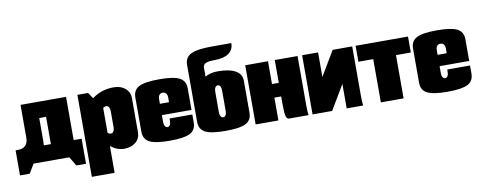

<svg xmlns="http://www.w3.org/2000/svg" viewBox="-73 -1095 4170 1661"><g transform="rotate(-10 2011.5 -265.0)"><path d="M120.1 -520H520V-140.1H589.8V80.1H504.9L457 0H355H143.1L95.2 80.1H9.8V-140.1H29.8Q73.2 -140.1 96.7 -163.3Q120.1 -186.5 120.1 -230ZM259.8 -379.9V-180.2Q259.8 -166.5 257.8 -140.1H319.8V-379.9Z M619.6 -520H713.4L749.5 -467.8Q828.6 -529.8 939.5 -529.8Q1001.5 -529.8 1040.5 -496.3Q1079.6 -462.9 1079.6 -410.2V-109.9Q1079.6 -57.1 1040.5 -23.7Q1001.5 9.8 939.5 9.8Q876 9.8 819.8 -35.2V200.2H619.6ZM819.8 -370.1V-149.9Q835 -139.2 847.7 -139.2Q861.8 -139.2 870.6 -153.3Q879.4 -167.5 879.4 -189.9V-330.1Q879.4 -352.5 870.6 -366.7Q861.8 -380.9 847.7 -380.9Q835 -380.9 819.8 -370.1Z M1309.1 -319.8H1389.2V-359.9Q1389.2 -384.3 1378.9 -397.2Q1368.7 -410.2 1349.1 -410.2Q1329.6 -410.2 1319.3 -397.2Q1309.1 -384.3 1309.1 -359.9ZM1309.1 -220.2V-160.2Q1309.1 -137.7 1317.1 -123.8Q1325.2 -109.9 1339.4 -109.9Q1353.5 -109.9 1361.3 -123.5Q1369.1 -137.2 1369.1 -160.2V-180.2H1569.3V-109.9Q1569.3 -43.9 1517.3 -17.1Q1465.3 9.8 1339.4 9.8Q1213.4 9.8 1161.4 -17.1Q1109.4 -43.9 1109.4 -109.9V-410.2Q1109.4 -476.1 1161.4 -502.9Q1213.4 -529.8 1339.4 -529.8Q1465.3 -529.8 1517.3 -502.9Q1569.3 -476.1 1569.3 -410.2V-220.2Z M1858.9 -160.2V-339.8Q1858.9 -362.8 1851.1 -376.5Q1843.3 -390.1 1829.1 -390.1Q1814.9 -390.1 1806.9 -376.2Q1798.8 -362.3 1798.8 -339.8V-160.2Q1798.8 -137.7 1806.9 -123.8Q1814.9 -109.9 1829.1 -109.9Q1843.3 -109.9 1851.1 -123.5Q1858.9 -137.2 1858.9 -160.2ZM1599.1 -109.9V-609.9Q1599.1 -675.8 1653.3 -702.9Q1707.5 -730 1838.9 -730H2008.8Q2008.8 -671.4 1965.1 -640.6Q1921.4 -609.9 1838.9 -609.9Q1784.2 -609.9 1761.5 -598.6Q1738.8 -587.4 1738.8 -560.1V-482.9Q1786.6 -509.8 1849.1 -509.8Q1951.7 -509.8 2005.4 -479.2Q2059.1 -448.7 2059.1 -390.1V-109.9Q2059.1 -43.9 2007.1 -17.1Q1955.1 9.8 1829.1 9.8Q1703.1 9.8 1651.1 -17.1Q1599.1 -43.9 1599.1 -109.9Z M2093.8 -520H2293.9V-319.8H2353.5V-520H2553.7V-80.1Q2553.7 -33.2 2558.6 0H2388.7Q2367.7 0 2360.6 -28.1Q2353.5 -56.2 2353.5 -129.9V-200.2H2293.9V0H2093.8Z M2593.8 -520H2733.9V-304.2L2861.8 -520H3033.7V-80.1Q3033.7 -33.2 3038.6 0H2893.6V-214.8L2765.6 0H2593.8Z M3063.5 -520H3523.9V-379.9H3393.6V0H3193.8V-379.9H3063.5Z M3748.5 -319.8H3828.6V-359.9Q3828.6 -384.3 3818.4 -397.2Q3808.1 -410.2 3788.6 -410.2Q3769 -410.2 3758.8 -397.2Q3748.5 -384.3 3748.5 -359.9ZM3748.5 -220.2V-160.2Q3748.5 -137.7 3756.6 -123.8Q3764.6 -109.9 3778.8 -109.9Q3793 -109.9 3800.8 -123.5Q3808.6 -137.2 3808.6 -160.2V-180.2H4008.8V-109.9Q4008.8 -43.9 3956.8 -17.1Q3904.8 9.8 3778.8 9.8Q3652.8 9.8 3600.8 -17.1Q3548.8 -43.9 3548.8 -109.9V-410.2Q3548.8 -476.1 3600.8 -502.9Q3652.8 -529.8 3778.8 -529.8Q3904.8 -529.8 3956.8 -502.9Q4008.8 -476.1 4008.8 -410.2V-220.2Z"/></g></svg>

Font: Mikodacs
Style: Regular
Weight: 400
Designer: gluk (gluksza@wp.pl)
Foundry: gluk (gluksza@wp.pl)
Version: Version 0.28